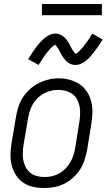

<svg xmlns="http://www.w3.org/2000/svg" viewBox="-20 -933 540 961"><path d="M201 8Q172 8 145 2Q118 -4 96 -19Q74 -34 59.5 -57Q45 -80 38.5 -106Q32 -132 32.5 -160.5Q33 -189 38 -218L60 -348Q64 -373 72 -398Q80 -423 94.5 -445.5Q109 -468 129.5 -486.5Q150 -505 174 -517Q198 -529 223.5 -535Q249 -541 275 -541Q303 -541 330 -533.5Q357 -526 379 -511Q401 -496 415.5 -473.5Q430 -451 436.5 -424.5Q443 -398 442.5 -369.5Q442 -341 437 -312L416 -182Q411 -157 403 -132Q395 -107 380.5 -84.5Q366 -62 345.5 -43.5Q325 -25 301 -13Q277 -1 251.5 3.5Q226 8 201 8ZM202 -47Q221 -47 239.5 -51Q258 -55 275.5 -64.5Q293 -74 307 -88Q321 -102 331 -119Q341 -136 347 -154.5Q353 -173 356 -191L377 -321Q380 -341 381 -361Q382 -381 378.5 -399.5Q375 -418 366.5 -434.5Q358 -451 343 -462Q328 -473 309.5 -478Q291 -483 271 -483Q252 -483 233.5 -478.5Q215 -474 198 -464.5Q181 -455 167 -441Q153 -427 143.5 -410Q134 -393 128.5 -375Q123 -357 120 -339L98 -209Q95 -189 94 -169.5Q93 -150 96.5 -131.5Q100 -113 108.5 -96.5Q117 -80 131 -68.5Q145 -57 164 -52Q183 -47 202 -47ZM357 -608Q347 -608 338 -611Q329 -614 321 -619.5Q313 -625 307 -632Q301 -639 295.5 -647Q290 -655 286 -662.5Q282 -670 277 -679.5Q272 -689 266.5 -696Q261 -703 257 -709Q255 -709 251.5 -706.5Q248 -704 245 -701.5Q242 -699 238 -695.5Q234 -692 232 -690Q230 -688 228 -685.5Q226 -683 224 -680.5Q222 -678 220 -675.5Q218 -673 215.5 -670Q213 -667 210.5 -664Q208 -661 206 -657.5Q204 -654 201 -650.5Q198 -647 195.5 -643Q193 -639 190.5 -635Q188 -631 185 -626.5Q182 -622 179 -617.5Q176 -613 173 -608L121 -637Q132 -655 142 -670Q152 -685 161.5 -697.5Q171 -710 179.5 -719.5Q188 -729 200.5 -740Q213 -751 227.5 -758Q242 -765 257 -765Q264 -765 270.5 -763.5Q277 -762 282.5 -759.5Q288 -757 293.5 -753Q299 -749 303.5 -745Q308 -741 312 -736Q316 -731 319.5 -725.5Q323 -720 326 -715Q329 -710 331.5 -704.5Q334 -699 337.5 -692.5Q341 -686 344.5 -680.5Q348 -675 351.5 -671.5Q355 -668 358 -663Q360 -664 363.5 -666Q367 -668 370 -670.5Q373 -673 377 -677Q381 -681 382.5 -683Q384 -685 386 -687Q388 -689 390.5 -691.5Q393 -694 395 -696.5Q397 -699 399 -702Q401 -705 403.5 -708Q406 -711 408.5 -714.5Q411 -718 413.5 -721.5Q416 -725 419 -729Q422 -733 424.5 -737Q427 -741 430 -745.5Q433 -750 436 -755Q439 -760 442 -765L494 -735Q483 -717 472.5 -702Q462 -687 452.5 -675Q443 -663 435 -653Q427 -643 414 -632Q401 -621 387 -614.5Q373 -608 357 -608ZM190 -857V-913H490V-857Z"/></svg>

Font: Iosevka Curly Light Oblique
Style: Regular
Weight: 300
Italic angle: -9°
Monospace: yes
Designer: Belleve Invis
Foundry: Belleve Invis
Version: Version 11.1.0; ttfautohint (v1.8.3)